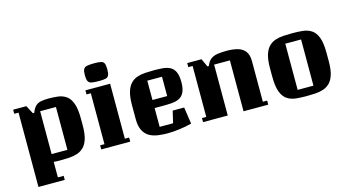

<svg xmlns="http://www.w3.org/2000/svg" viewBox="-96 -1156 3148 1727"><g transform="rotate(-15 1477.5 -292.5)"><path d="M40 -550H163L203 -474H216Q231 -514 251.5 -533.5Q272 -553 302 -559Q332 -565 373 -565Q418 -565 460 -560Q502 -555 535.5 -532.5Q569 -510 588.5 -458.5Q608 -407 608 -314V-251Q608 -176 593.5 -128.5Q579 -81 552.5 -54.5Q526 -28 491.5 -16.5Q457 -5 416 -2.5Q375 0 331 0Q316 0 301 -0.5Q286 -1 271 -2V142H325V180H80V-512H40ZM418 -75V-474H271V-75Z M854 -599Q809 -599 785 -604Q761 -609 752 -627Q743 -645 743 -682Q743 -720 752 -737.5Q761 -755 785 -760Q809 -765 854 -765Q894 -765 915 -760Q936 -755 944 -737.5Q952 -720 952 -682Q952 -645 944 -627Q936 -609 915 -604Q894 -599 854 -599ZM983 0H713V-38H753V-512H713V-550H943V-38H983Z M1273 -60H1398L1424 -171H1531L1554 -15Q1504 -2 1442.5 6.5Q1381 15 1329 15Q1286 15 1242.5 9.5Q1199 4 1163 -15Q1127 -34 1105 -74.5Q1083 -115 1083 -184V-314Q1083 -389 1097.5 -436.5Q1112 -484 1138 -510.5Q1164 -537 1198 -548.5Q1232 -560 1272 -562.5Q1312 -565 1354 -565Q1396 -565 1434.5 -562Q1473 -559 1502.5 -544.5Q1532 -530 1549 -496Q1566 -462 1566 -400Q1566 -338 1549 -304Q1532 -270 1502.5 -255.5Q1473 -241 1434.5 -238Q1396 -235 1354 -235H1273ZM1273 -490V-310H1410V-490Z M2268 0H2038V-474H1891V0H1661V-38H1701V-512H1661V-550H1794L1829 -474H1842Q1857 -514 1882 -533.5Q1907 -553 1944 -559Q1981 -565 2031 -565Q2092 -565 2136 -552Q2180 -539 2204 -506.5Q2228 -474 2228 -415V-38H2268Z M2895 -314V-236Q2895 -161 2880.5 -113.5Q2866 -66 2839.5 -39.5Q2813 -13 2778.5 -1.5Q2744 10 2703 12.5Q2662 15 2618 15Q2569 15 2524 10.5Q2479 6 2443.5 -16.5Q2408 -39 2388 -90.5Q2368 -142 2368 -236V-314Q2368 -389 2382.5 -436.5Q2397 -484 2423.5 -510.5Q2450 -537 2484.5 -548.5Q2519 -560 2560 -562.5Q2601 -565 2645 -565Q2695 -565 2739.5 -560.5Q2784 -556 2819.5 -533.5Q2855 -511 2875 -459.5Q2895 -408 2895 -314ZM2705 -60V-490H2558V-60Z"/></g></svg>

Font: Unlock
Style: Regular
Weight: 400
Designer: Eduardo Rodriguez Tunni
Foundry: Eduardo Rodriguez Tunni
Version: Version 1.003; ttfautohint (v1.8.4.7-5d5b);gftools[0.9.23]